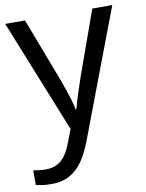

<svg xmlns="http://www.w3.org/2000/svg" viewBox="-87 -598 683 899"><g transform="rotate(-10 255.0 -148.0)"><path d="M1 -536H95L211 -231Q221 -204 229.5 -179Q238 -154 245 -130.5Q252 -107 256 -85H260Q266 -110 279 -150.5Q292 -191 306 -232L415 -536H510L279 74Q260 124 234.5 161.5Q209 199 172.5 219.5Q136 240 84 240Q60 240 42 237.5Q24 235 11 232V162Q22 164 37.5 166Q53 168 70 168Q101 168 123.5 156.5Q146 145 162 123.5Q178 102 189 73L217 2Z"/></g></svg>

Font: ukannada15
Style: Book
Weight: 400
Designer: Jelle Bosma - Monotype Design Team
Foundry: Monotype Imaging Inc.
Version: Version 2.003